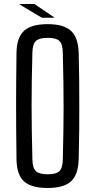

<svg xmlns="http://www.w3.org/2000/svg" viewBox="-20 -927 472 954"><path d="M217 7Q135 7 99 -26Q63 -59 62 -136Q61 -211 60.5 -276Q60 -341 60 -402Q60 -463 60.5 -527Q61 -591 62 -664Q63 -740 99 -773.5Q135 -807 217 -807Q297 -807 333 -773.5Q369 -740 371 -664Q373 -591 373.5 -527Q374 -463 374 -402Q374 -341 373.5 -276Q373 -211 371 -136Q369 -59 333 -26Q297 7 217 7ZM217 -61Q259 -61 275 -76.5Q291 -92 292 -133Q294 -210 295 -274.5Q296 -339 296 -399.5Q296 -460 295 -524.5Q294 -589 292 -667Q291 -708 275 -723.5Q259 -739 217 -739Q175 -739 158.5 -723.5Q142 -708 141 -667Q139 -591 138 -527.5Q137 -464 137 -403Q137 -342 138 -277Q139 -212 141 -133Q142 -92 158.5 -76.5Q175 -61 217 -61ZM77 -905V-907H151L249 -841V-839H188Z"/></svg>

Font: Big Shoulders Text
Style: Regular
Weight: 400
Designer: Patric King
Foundry: XO Type Co
Version: Version 1.000; ttfautohint (v1.8.2)